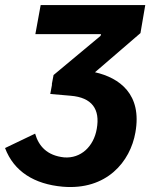

<svg xmlns="http://www.w3.org/2000/svg" viewBox="-59 -540 637 760"><path d="M146 -206H147L140 -168L221 -161C305 -154 338 -108 324 -30C312 40 261 88 195 83C127 76 94 38 80 -11L-39 46C-4 139 77 189 189 199C363 214 457 100 477 -16C504 -167 414 -232 317 -254L497 -409L516 -520H102L81 -405H341L339 -398L153 -243Z"/></svg>

Font: Fixel Display
Style: Bold Italic
Weight: 700
Italic angle: -10°
Designer: AlfaBravo + MacPaw
Foundry: Kyrylo Tkachov, Marchela Mozhyna, Serhii Makarenko, Maria Weinstein, Zakhar Kryvoshyya
Version: Version 1.210;Glyphs 3.2 (3217)